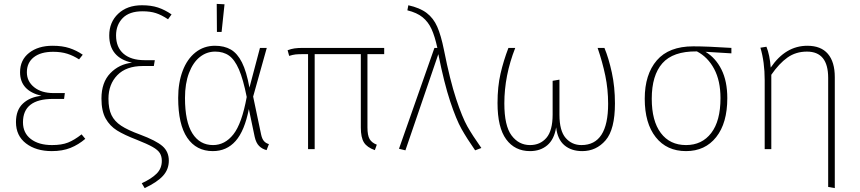

<svg xmlns="http://www.w3.org/2000/svg" viewBox="-20 -766 4415 986"><path d="M405 -485 386 -461Q357 -480 325.5 -490Q294 -500 253 -500Q189 -500 153.5 -472Q118 -444 118 -395Q118 -348 155.5 -318Q193 -288 255 -288H313L309 -258H252Q98 -258 98 -138Q98 -83 138.5 -52Q179 -21 247 -21Q297 -21 329.5 -34Q362 -47 399 -76L418 -53Q383 -23 342 -6.5Q301 10 246 10Q165 10 113.5 -29.5Q62 -69 62 -139Q62 -201 98 -234.5Q134 -268 193 -274Q83 -300 83 -395Q83 -458 129.5 -494.5Q176 -531 250 -531Q300 -531 336.5 -519Q373 -507 405 -485Z M861 -692 843 -667Q810 -689 781 -698.5Q752 -708 712 -708Q644 -708 610 -673Q576 -638 576 -584Q576 -523 614.5 -490Q653 -457 722 -457H775L770 -427H714Q628 -427 582.5 -380Q537 -333 537 -259Q537 -207 552.5 -175Q568 -143 602 -120.5Q636 -98 699 -75Q782 -44 814.5 -15.5Q847 13 847 59Q847 104 817 137Q787 170 723 200L708 175Q758 152 784.5 125.5Q811 99 811 60Q811 37 801 20.5Q791 4 763.5 -11.5Q736 -27 683 -48Q618 -73 581 -96Q544 -119 522.5 -157.5Q501 -196 501 -260Q501 -343 546.5 -390Q592 -437 658 -444Q541 -470 541 -584Q541 -652 587 -695.5Q633 -739 709 -739Q756 -739 791 -727.5Q826 -716 861 -692Z M1261 -316 1315 -520H1350L1280 -270L1321 -75Q1326 -52 1336 -41Q1346 -30 1361 -26L1349 5Q1326 -1 1310.5 -16.5Q1295 -32 1288 -63L1258 -206Q1236 -94 1190 -42Q1144 10 1073 10Q988 10 941.5 -58.5Q895 -127 895 -263Q895 -341 918 -402Q941 -463 984 -497Q1027 -531 1084 -531Q1132 -531 1165.5 -511.5Q1199 -492 1222.5 -445.5Q1246 -399 1261 -316ZM930 -263Q930 -141 968 -81Q1006 -21 1074 -21Q1135 -21 1178.5 -76Q1222 -131 1247 -268Q1229 -359 1207 -409.5Q1185 -460 1156 -480.5Q1127 -501 1085 -501Q1041 -501 1006 -473Q971 -445 950.5 -391Q930 -337 930 -263ZM1133 -744 1118 -602H1094L1093 -746Z M1867 -488V-112Q1867 -71 1878 -52Q1889 -33 1915 -23L1905 5Q1865 -9 1849 -34.5Q1833 -60 1833 -111V-488H1596V0H1562V-488H1539Q1512 -488 1498 -486.5Q1484 -485 1465 -479L1457 -508Q1475 -515 1492.5 -517.5Q1510 -520 1536 -520H1953V-488Z M2260 -509Q2291 -353 2322.5 -258Q2354 -163 2380 -117Q2406 -71 2452 -6L2420 6Q2377 -56 2350 -104Q2323 -152 2292 -245Q2261 -338 2231 -488L2062 6L2029 -2L2211 -520H2226Q2213 -580 2196 -617Q2179 -654 2150 -677.5Q2121 -701 2072 -713L2077 -739Q2136 -726 2171 -699.5Q2206 -673 2225.5 -628.5Q2245 -584 2260 -509Z M3138 -235Q3138 -101 3090 -45.5Q3042 10 2970 10Q2914 10 2878.5 -20Q2843 -50 2836 -112Q2826 -50 2790.5 -20Q2755 10 2702 10Q2624 10 2579.5 -50.5Q2535 -111 2535 -237Q2535 -321 2550.5 -388Q2566 -455 2591 -520H2626Q2570 -378 2570 -235Q2570 -120 2607 -70.5Q2644 -21 2702 -21Q2754 -21 2786 -58Q2818 -95 2818 -178V-351L2853 -357V-177Q2853 -94 2885 -57.5Q2917 -21 2966 -21Q3103 -21 3103 -233Q3103 -308 3088.5 -377.5Q3074 -447 3049 -520H3084Q3106 -467 3122 -393.5Q3138 -320 3138 -235Z M3736 -492 3603 -500Q3655 -469 3685 -409Q3715 -349 3715 -262Q3715 -134 3658 -62Q3601 10 3503 10Q3404 10 3347.5 -61.5Q3291 -133 3291 -259Q3291 -384 3353 -456Q3415 -528 3540 -528Q3612 -528 3736 -520ZM3559 -502H3557Q3436 -503 3381.5 -441Q3327 -379 3327 -259Q3327 -145 3373.5 -83Q3420 -21 3503 -21Q3585 -21 3632.5 -83Q3680 -145 3680 -262Q3680 -351 3647.5 -412Q3615 -473 3559 -502Z M4267 -370V200L4233 194V-366Q4233 -501 4124 -501Q4067 -501 4024 -470.5Q3981 -440 3941 -382V0H3907V-354Q3907 -448 3885 -521L3916 -526Q3933 -484 3938 -419Q4014 -531 4126 -531Q4196 -531 4231.5 -489.5Q4267 -448 4267 -370Z"/></svg>

Font: FiraGO UltraLight
Style: Regular
Weight: 200
Designer: bBox Type
Foundry: bBox Type GmbH
Version: Version 1.001